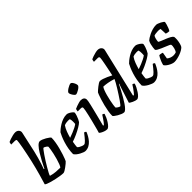

<svg xmlns="http://www.w3.org/2000/svg" viewBox="65 -1620 2440 2440"><g transform="rotate(-45 1285.5 -400.0)"><path d="M300 0Q278 0 245.5 -5Q213 -10 177.5 -17.5Q142 -25 110 -34Q78 -43 56.5 -52Q35 -61 31 -68Q35 -82 46 -119Q57 -156 71 -204Q85 -252 96 -297Q109 -345 120.5 -397.5Q132 -450 142.5 -500Q153 -550 161 -593.5Q169 -637 173.5 -667Q178 -697 178 -709Q178 -720 171 -723Q164 -726 153 -726H87Q87 -738 90 -748Q93 -758 95 -764Q110 -771 135 -779.5Q160 -788 186 -794Q212 -800 230 -800Q259 -800 276.5 -783.5Q294 -767 294 -743Q294 -739 290.5 -723.5Q287 -708 281 -681L231 -454Q220 -407 207 -361.5Q194 -316 181.5 -277.5Q169 -239 159 -213L166 -208Q187 -252 214 -302Q241 -352 269 -397.5Q297 -443 324 -471.5Q351 -500 373 -500Q388 -500 410.5 -491Q433 -482 455.5 -469Q478 -456 494 -443.5Q510 -431 511 -425Q511 -389 503.5 -344.5Q496 -300 484.5 -256.5Q473 -213 461 -176Q449 -139 439.5 -115Q430 -91 427 -87Q421 -79 404 -65Q387 -51 367 -36Q347 -21 328.5 -10.5Q310 0 300 0ZM321 -77Q331 -88 342.5 -118Q354 -148 365 -186Q376 -224 384.5 -262.5Q393 -301 397.5 -331Q402 -361 402 -372Q397 -381 386.5 -389Q376 -397 365.5 -402Q355 -407 348 -407Q344 -407 329 -387.5Q314 -368 292.5 -337Q271 -306 248 -269Q225 -232 204.5 -197Q184 -162 170 -135.5Q156 -109 154 -97Q201 -83 244 -80Q287 -77 321 -77Z M697 0Q686 0 666.5 -7Q647 -14 625 -26Q603 -38 584.5 -53Q566 -68 557 -84Q557 -129 565.5 -176.5Q574 -224 587.5 -267Q601 -310 615.5 -343.5Q630 -377 640 -394Q650 -405 671.5 -422.5Q693 -440 722 -458Q751 -476 785 -488Q819 -500 854 -500Q870 -500 891 -489Q912 -478 928 -464Q944 -450 945 -441Q942 -420 934.5 -396.5Q927 -373 917 -352.5Q907 -332 898 -318Q880 -300 842 -277.5Q804 -255 757.5 -233.5Q711 -212 666 -197Q660 -164 658 -145.5Q656 -127 655 -112Q661 -102 677 -92.5Q693 -83 711 -76.5Q729 -70 740 -70Q749 -70 759.5 -77Q770 -84 783.5 -98.5Q797 -113 813.5 -133Q830 -153 850 -179Q859 -179 867 -173.5Q875 -168 877 -163Q867 -138 851 -109.5Q835 -81 813 -56Q791 -31 762 -15.5Q733 0 697 0ZM677 -257Q712 -269 743.5 -282Q775 -295 802 -308.5Q829 -322 847 -336Q848 -346 848.5 -355.5Q849 -365 849 -374Q849 -389 847.5 -402.5Q846 -416 842 -427Q834 -429 826 -429.5Q818 -430 809 -430Q793 -430 776 -427Q759 -424 743 -417Q720 -384 704 -341Q688 -298 677 -257Z M1086 0Q1065 0 1041.5 -8.5Q1018 -17 1000.5 -27.5Q983 -38 980 -45Q984 -55 991 -82Q998 -109 1007.5 -145Q1017 -181 1027 -221Q1037 -261 1045.5 -298.5Q1054 -336 1059.5 -364.5Q1065 -393 1065 -406Q1065 -418 1057 -422Q1049 -426 1035 -426H982Q982 -437 985 -448Q988 -459 990 -464Q1004 -471 1027.5 -479.5Q1051 -488 1073.5 -494Q1096 -500 1109 -500Q1138 -500 1154.5 -486.5Q1171 -473 1171 -449Q1171 -439 1168 -420.5Q1165 -402 1158 -373Q1151 -344 1141 -302.5Q1131 -261 1116.5 -204Q1102 -147 1083 -73L1093 -66Q1104 -76 1118.5 -95.5Q1133 -115 1148.5 -138Q1164 -161 1174 -177Q1183 -177 1191 -172.5Q1199 -168 1202 -163Q1196 -142 1183.5 -114.5Q1171 -87 1154 -60.5Q1137 -34 1119.5 -17Q1102 0 1086 0ZM1120 -593Q1111 -593 1098 -608Q1085 -623 1075.5 -641.5Q1066 -660 1066 -673Q1066 -683 1078.5 -695Q1091 -707 1108.5 -718Q1126 -729 1143 -736Q1160 -743 1169 -743Q1180 -743 1191.5 -728.5Q1203 -714 1211 -694.5Q1219 -675 1219 -662Q1219 -652 1207.5 -640Q1196 -628 1179 -617.5Q1162 -607 1146 -600Q1130 -593 1120 -593Z M1392 0Q1376 0 1353.5 -9Q1331 -18 1308.5 -31Q1286 -44 1270.5 -56.5Q1255 -69 1253 -75Q1252 -110 1259.5 -153.5Q1267 -197 1278 -241.5Q1289 -286 1301 -323.5Q1313 -361 1322.5 -386Q1332 -411 1335 -415Q1341 -422 1356.5 -435.5Q1372 -449 1391 -464Q1410 -479 1427 -489.5Q1444 -500 1454 -500Q1473 -500 1500 -491Q1527 -482 1557.5 -468.5Q1588 -455 1617 -439Q1619 -450 1625 -477Q1631 -504 1638 -539.5Q1645 -575 1652 -610Q1659 -645 1663 -671.5Q1667 -698 1667 -706Q1667 -717 1660 -721.5Q1653 -726 1642 -726H1574Q1574 -736 1577 -747Q1580 -758 1582 -764Q1596 -771 1620.5 -779.5Q1645 -788 1670.5 -794Q1696 -800 1711 -800Q1742 -800 1760.5 -783.5Q1779 -767 1779 -743Q1779 -740 1775 -722.5Q1771 -705 1765 -681L1622 -73L1633 -66Q1642 -75 1657.5 -94Q1673 -113 1689 -136.5Q1705 -160 1716 -178Q1725 -178 1733.5 -173Q1742 -168 1744 -163Q1739 -142 1725 -114.5Q1711 -87 1693.5 -60.5Q1676 -34 1657.5 -17Q1639 0 1622 0Q1612 0 1595.5 -5Q1579 -10 1562 -18Q1545 -26 1533.5 -33.5Q1522 -41 1520 -46L1580 -233Q1588 -256 1594.5 -275.5Q1601 -295 1605 -301L1600 -304Q1584 -270 1562 -229Q1540 -188 1517 -147.5Q1494 -107 1471 -73.5Q1448 -40 1427.5 -20Q1407 0 1392 0ZM1409 -89Q1414 -89 1427.5 -105.5Q1441 -122 1460 -149.5Q1479 -177 1500.5 -210.5Q1522 -244 1543 -277.5Q1564 -311 1580 -340Q1596 -369 1604 -387Q1553 -403 1511 -410.5Q1469 -418 1435 -419Q1425 -407 1413.5 -378Q1402 -349 1391.5 -310.5Q1381 -272 1373 -234Q1365 -196 1360.5 -166Q1356 -136 1356 -124Q1361 -116 1371.5 -108Q1382 -100 1393 -94.5Q1404 -89 1409 -89Z M1930 0Q1919 0 1899.5 -7Q1880 -14 1858 -26Q1836 -38 1817.5 -53Q1799 -68 1790 -84Q1790 -129 1798.5 -176.5Q1807 -224 1820.5 -267Q1834 -310 1848.5 -343.5Q1863 -377 1873 -394Q1883 -405 1904.5 -422.5Q1926 -440 1955 -458Q1984 -476 2018 -488Q2052 -500 2087 -500Q2103 -500 2124 -489Q2145 -478 2161 -464Q2177 -450 2178 -441Q2175 -420 2167.5 -396.5Q2160 -373 2150 -352.5Q2140 -332 2131 -318Q2113 -300 2075 -277.5Q2037 -255 1990.5 -233.5Q1944 -212 1899 -197Q1893 -164 1891 -145.5Q1889 -127 1888 -112Q1894 -102 1910 -92.5Q1926 -83 1944 -76.5Q1962 -70 1973 -70Q1982 -70 1992.5 -77Q2003 -84 2016.5 -98.5Q2030 -113 2046.5 -133Q2063 -153 2083 -179Q2092 -179 2100 -173.5Q2108 -168 2110 -163Q2100 -138 2084 -109.5Q2068 -81 2046 -56Q2024 -31 1995 -15.5Q1966 0 1930 0ZM1910 -257Q1945 -269 1976.5 -282Q2008 -295 2035 -308.5Q2062 -322 2080 -336Q2081 -346 2081.5 -355.5Q2082 -365 2082 -374Q2082 -389 2080.5 -402.5Q2079 -416 2075 -427Q2067 -429 2059 -429.5Q2051 -430 2042 -430Q2026 -430 2009 -427Q1992 -424 1976 -417Q1953 -384 1937 -341Q1921 -298 1910 -257Z M2299 0Q2281 0 2259 -8Q2237 -16 2217 -28Q2197 -40 2183.5 -53Q2170 -66 2167 -75Q2173 -101 2183.5 -127Q2194 -153 2204.5 -172.5Q2215 -192 2221 -199Q2229 -199 2240 -197.5Q2251 -196 2261 -193.5Q2271 -191 2275 -188Q2272 -173 2268.5 -150.5Q2265 -128 2260 -101Q2275 -87 2298.5 -77.5Q2322 -68 2348 -68Q2358 -68 2370.5 -70Q2383 -72 2392 -75Q2400 -82 2406 -95.5Q2412 -109 2416.5 -126Q2421 -143 2422.5 -158.5Q2424 -174 2421 -185Q2419 -191 2399.5 -199.5Q2380 -208 2353.5 -219Q2327 -230 2300.5 -241.5Q2274 -253 2254 -264.5Q2234 -276 2230 -286Q2230 -299 2233 -324Q2236 -349 2243 -376Q2250 -403 2261 -420Q2269 -428 2288.5 -441Q2308 -454 2336 -467.5Q2364 -481 2397.5 -490.5Q2431 -500 2465 -500Q2475 -500 2492 -494Q2509 -488 2527 -478.5Q2545 -469 2557.5 -459.5Q2570 -450 2570 -444Q2570 -436 2563 -411.5Q2556 -387 2546.5 -362Q2537 -337 2527 -324Q2518 -324 2506 -325.5Q2494 -327 2484.5 -330Q2475 -333 2472 -335Q2472 -348 2471 -363Q2470 -378 2469.5 -393Q2469 -408 2468 -423Q2458 -426 2446.5 -427Q2435 -428 2426 -428Q2405 -428 2383.5 -424.5Q2362 -421 2354 -417Q2344 -403 2338 -379.5Q2332 -356 2330 -329Q2341 -320 2368.5 -309Q2396 -298 2428 -285Q2460 -272 2486 -257.5Q2512 -243 2519 -228Q2522 -203 2519 -173Q2516 -143 2509 -116.5Q2502 -90 2492 -74Q2478 -59 2454.5 -45.5Q2431 -32 2403.5 -22Q2376 -12 2348.5 -6Q2321 0 2299 0Z"/></g></svg>

Font: Texturina 12pt SemiBold
Style: Italic
Weight: 600
Italic angle: -11°
Version: Version 1.002